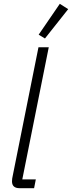

<svg xmlns="http://www.w3.org/2000/svg" viewBox="-20 -988 378 1008"><path d="M83 0Q43 0 43 -36Q43 -42 44 -50.5Q45 -59 47 -66L182 -740H236L97 -46H168L159 0ZM216 -786 183 -806 294 -968 338 -940Z"/></svg>

Font: IBM Plex Sans Cond Light
Style: Italic
Weight: 300
Width: 3
Italic angle: -11°
Designer: Mike Abbink, Paul van der Laan, Pieter van Rosmalen
Foundry: Bold Monday
Version: Version 1.3